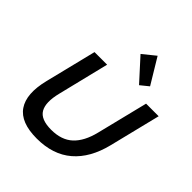

<svg xmlns="http://www.w3.org/2000/svg" viewBox="-299 -1340 1543 1543"><g transform="rotate(45 472.0 -569.0)"><path d="M943.8 -810.1 835.9 -373Q790 -186.5 675.5 -88.4Q561 9.8 377.9 9.8Q194.3 9.8 127.4 -88.1Q60.5 -186 106.9 -373L214.8 -810.1H357.9L251 -374Q219.2 -247.6 255.4 -184.8Q291.5 -122.1 410.2 -122.1Q526.9 -122.1 594.5 -185.1Q662.1 -248 692.9 -374L800.8 -810.1ZM594.2 -1147.9 725.1 -931.2 655.8 -875 486.8 -1061Z"/></g></svg>

Font: Sinkin Sans 600 SemiBold Italic
Style: Regular
Weight: 600
Italic angle: -112°
Designer: Keith Bates
Foundry: K-Type
Version: Sinkin Sans (version 1.0)  by Keith Bates   •   © 2014   www